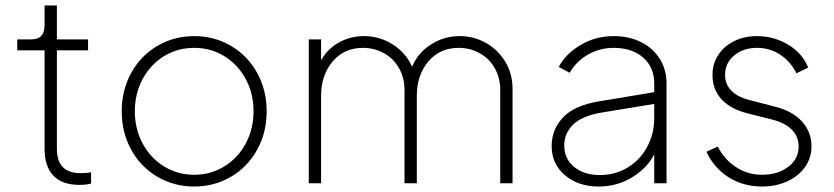

<svg xmlns="http://www.w3.org/2000/svg" viewBox="-20 -670 3051 702"><path d="M143 -126V-486H43V-526H93Q119 -526 131 -539Q143 -552 143 -580V-650H188V-526H302V-486H188V-126Q188 -37 274 -37Q298 -37 313 -40V1Q296 6 270 6Q208 6 175.5 -27.5Q143 -61 143 -126Z M425 -263Q425 -340 459.5 -403Q494 -466 555 -502Q616 -538 690 -538Q764 -538 825 -502Q886 -466 920.5 -403Q955 -340 955 -263Q955 -186 920.5 -123Q886 -60 825 -24Q764 12 690 12Q616 12 555 -24Q494 -60 459.5 -123Q425 -186 425 -263ZM690 -31Q750 -31 800 -61.5Q850 -92 878.5 -145.5Q907 -199 907 -263Q907 -328 878.5 -381Q850 -434 800.5 -464.5Q751 -495 690 -495Q629 -495 579.5 -464.5Q530 -434 501.5 -381Q473 -328 473 -263Q473 -199 501.5 -145.5Q530 -92 580 -61.5Q630 -31 690 -31Z M1109 -526H1154V-449Q1176 -490 1218 -514Q1260 -538 1311 -538Q1368 -538 1416 -507.5Q1464 -477 1487 -426Q1507 -476 1555 -507Q1603 -538 1661 -538Q1712 -538 1756 -513.5Q1800 -489 1827 -445Q1854 -401 1854 -345V0H1809V-340Q1809 -386 1788.5 -421.5Q1768 -457 1733 -476Q1698 -495 1657 -495Q1588 -495 1546 -445Q1504 -395 1504 -320V0H1459V-340Q1459 -386 1438.5 -421.5Q1418 -457 1383 -476Q1348 -495 1307 -495Q1238 -495 1196 -445Q1154 -395 1154 -320V0H1109Z M1997 -136Q1997 -196 2038 -240Q2079 -284 2168 -299L2372 -333V-365Q2372 -424 2331.5 -459.5Q2291 -495 2224 -495Q2173 -495 2130 -470.5Q2087 -446 2063 -404L2023 -425Q2047 -472 2102 -505Q2157 -538 2224 -538Q2280 -538 2324 -516Q2368 -494 2392.5 -454.5Q2417 -415 2417 -365V0H2372V-106Q2348 -57 2292.5 -22.5Q2237 12 2168 12Q2095 12 2046 -29Q1997 -70 1997 -136ZM2172 -30Q2231 -30 2276.5 -58.5Q2322 -87 2347 -134.5Q2372 -182 2372 -238V-290L2183 -259Q2109 -247 2076 -215Q2043 -183 2043 -138Q2043 -89 2079.5 -59.5Q2116 -30 2172 -30Z M2563 -115 2604 -134Q2630 -85 2672.5 -58Q2715 -31 2766 -31Q2824 -31 2862 -60Q2900 -89 2900 -134Q2900 -171 2875 -196Q2850 -221 2803 -233L2715 -255Q2651 -271 2618 -307Q2585 -343 2585 -396Q2585 -437 2606.5 -469.5Q2628 -502 2665 -520Q2702 -538 2747 -538Q2810 -538 2862 -506.5Q2914 -475 2935 -423L2892 -402Q2870 -446 2832 -470.5Q2794 -495 2748 -495Q2697 -495 2664 -467Q2631 -439 2631 -396Q2631 -362 2654 -338.5Q2677 -315 2721 -304L2810 -281Q2876 -265 2911.5 -226.5Q2947 -188 2947 -135Q2947 -93 2923.5 -59.5Q2900 -26 2858.5 -7Q2817 12 2767 12Q2698 12 2644.5 -21.5Q2591 -55 2563 -115Z"/></svg>

Font: Eudoxus Sans ExtraLight
Style: Regular
Weight: 200
Designer: Stijn de Vries
Foundry: tokotype
Version: Version 2.005